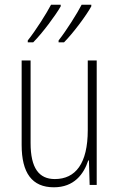

<svg xmlns="http://www.w3.org/2000/svg" viewBox="-20 -786 507 816"><path d="M368 -759V-766H327C308 -729 262 -656 229 -614V-606H252C291 -645 348 -722 368 -759ZM238 -759V-766H197C177 -728 133 -658 98 -614V-606H121C161 -646 217 -722 238 -759ZM391 -529H353V-233C353 -91 301 -25 213 -25C146 -25 110 -71 110 -178V-529H72V-170C72 -51 116 10 209 10C295 10 336 -46 355 -104H358L361 0H391Z"/></svg>

Font: Noto Sans Condensed ExtraLight
Style: Regular
Weight: 200
Width: 3
Designer: Monotype Design Team
Foundry: Monotype Imaging Inc.
Version: Version 2.013